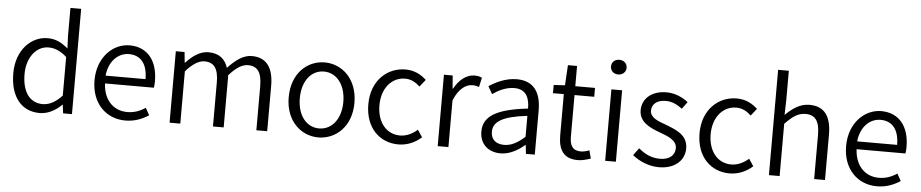

<svg xmlns="http://www.w3.org/2000/svg" viewBox="-44 -1114 6934 1446"><g transform="rotate(5 3423.0 -391.5)"><path d="M277 13C343 13 401 -22 444 -65H446L454 0H521V-796H440V-584L444 -490C395 -530 353 -554 289 -554C165 -554 54 -444 54 -269C54 -89 141 13 277 13ZM294 -56C195 -56 139 -137 139 -270C139 -396 210 -485 302 -485C349 -485 391 -468 440 -425V-133C392 -82 346 -56 294 -56Z M924 13C999 13 1054 -12 1101 -42L1071 -96C1031 -69 987 -52 934 -52C826 -52 754 -132 749 -252H1118C1121 -265 1122 -283 1122 -301C1122 -457 1044 -554 909 -554C785 -554 668 -445 668 -269C668 -92 782 13 924 13ZM748 -311C759 -423 830 -488 910 -488C998 -488 1050 -427 1050 -311Z M1259 0H1340V-395C1391 -454 1439 -483 1481 -483C1554 -483 1587 -437 1587 -333V0H1668V-395C1720 -454 1766 -483 1810 -483C1882 -483 1915 -437 1915 -333V0H1997V-343C1997 -481 1943 -554 1833 -554C1768 -554 1711 -511 1653 -449C1632 -513 1588 -554 1504 -554C1441 -554 1383 -512 1336 -460H1333L1325 -540H1259Z M2384 13C2516 13 2633 -91 2633 -269C2633 -450 2516 -554 2384 -554C2252 -554 2136 -450 2136 -269C2136 -91 2252 13 2384 13ZM2384 -55C2287 -55 2220 -141 2220 -269C2220 -398 2287 -485 2384 -485C2481 -485 2549 -398 2549 -269C2549 -141 2481 -55 2384 -55Z M2989 13C3055 13 3115 -13 3163 -56L3127 -110C3093 -80 3047 -55 2996 -55C2892 -55 2822 -141 2822 -269C2822 -398 2897 -485 2998 -485C3043 -485 3078 -465 3110 -435L3153 -489C3115 -524 3066 -554 2995 -554C2858 -554 2738 -450 2738 -269C2738 -91 2847 13 2989 13Z M3286 0H3367V-352C3404 -446 3460 -480 3506 -480C3527 -480 3539 -477 3557 -471L3573 -542C3555 -551 3539 -554 3516 -554C3455 -554 3400 -509 3363 -441H3360L3352 -540H3286Z M3761 13C3829 13 3891 -22 3943 -66H3946L3953 0H4020V-335C4020 -465 3968 -554 3837 -554C3750 -554 3674 -514 3627 -483L3660 -426C3701 -455 3759 -486 3824 -486C3917 -486 3940 -414 3939 -341C3707 -315 3604 -257 3604 -139C3604 -41 3672 13 3761 13ZM3783 -53C3728 -53 3683 -79 3683 -144C3683 -218 3748 -264 3939 -286V-128C3884 -79 3838 -53 3783 -53Z M4347 13C4377 13 4413 3 4443 -7L4427 -68C4409 -61 4384 -54 4364 -54C4299 -54 4279 -94 4279 -160V-473H4428V-540H4279V-693H4210L4201 -540L4116 -535V-473H4198V-163C4198 -57 4234 13 4347 13Z M4552 0H4633V-540H4552ZM4593 -656C4625 -656 4652 -679 4652 -711C4652 -746 4625 -767 4593 -767C4559 -767 4534 -746 4534 -711C4534 -679 4559 -656 4593 -656Z M4959 13C5084 13 5152 -59 5152 -145C5152 -248 5064 -279 4985 -310C4923 -332 4863 -353 4863 -407C4863 -451 4896 -489 4968 -489C5017 -489 5056 -468 5093 -441L5132 -494C5091 -527 5032 -554 4968 -554C4852 -554 4785 -487 4785 -403C4785 -311 4871 -275 4948 -247C5009 -225 5074 -199 5074 -141C5074 -91 5037 -51 4962 -51C4894 -51 4846 -77 4799 -116L4758 -61C4809 -19 4882 13 4959 13Z M5493 13C5559 13 5619 -13 5667 -56L5631 -110C5597 -80 5551 -55 5500 -55C5396 -55 5326 -141 5326 -269C5326 -398 5401 -485 5502 -485C5547 -485 5582 -465 5614 -435L5657 -489C5619 -524 5570 -554 5499 -554C5362 -554 5242 -450 5242 -269C5242 -91 5351 13 5493 13Z M5790 0H5871V-395C5927 -453 5968 -483 6025 -483C6100 -483 6132 -437 6132 -333V0H6214V-343C6214 -481 6162 -554 6049 -554C5975 -554 5920 -512 5868 -462L5871 -575V-796H5790Z M6606 13C6681 13 6736 -12 6783 -42L6753 -96C6713 -69 6669 -52 6616 -52C6508 -52 6436 -132 6431 -252H6800C6803 -265 6804 -283 6804 -301C6804 -457 6726 -554 6591 -554C6467 -554 6350 -445 6350 -269C6350 -92 6464 13 6606 13ZM6430 -311C6441 -423 6512 -488 6592 -488C6680 -488 6732 -427 6732 -311Z"/></g></svg>

Font: Noto Sans CJK JP DemiLight
Style: Regular
Weight: 350
Designer: Ryoko NISHIZUKA (kana & ideographs); Paul D. Hunt (Latin, Greek & Cyrillic); Wenlong ZHANG (bopomofo); Sandoll Communica
Foundry: Adobe Systems Incorporated
Version: Version 1.004;PS 1.004;hotconv 1.0.82;makeotf.lib2.5.63406